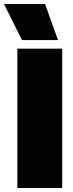

<svg xmlns="http://www.w3.org/2000/svg" viewBox="-56 -943 367 963"><path d="M-36 -923H170L235 -742H54ZM31 -699H256V0H31Z"/></svg>

Font: Readiness Black
Style: Regular
Weight: 900
Designer: Katatrad Team
Foundry: CadsonDemak
Version: Version 1.00;April 23, 2019;FontCreator 11.5.0.2425 64-bit; 